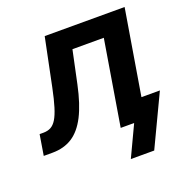

<svg xmlns="http://www.w3.org/2000/svg" viewBox="-160 -648 877 916"><g transform="rotate(-20 278.5 -190.0)"><path d="M-35.2 0 -18.1 -104.5H1.5Q22.9 -104.5 39.1 -113Q55.2 -121.6 67.9 -142.3Q80.6 -163.1 91.8 -199.5Q103 -235.8 114.7 -292.5L164.6 -535.6H570.3L481.4 0H355.5L426.8 -431.6H267.6L232.4 -265.6Q212.4 -171.4 182.4 -112.8Q152.3 -54.2 109.9 -27.1Q67.4 0 9.3 0ZM350.1 156.2 423.8 0H386.7L404.3 -104H592.3L468.8 156.2Z"/></g></svg>

Font: Inter 20pt SemiBold
Style: Italic
Weight: 600
Italic angle: -9.3988°
Version: Version 4.001;git-66647c0bb